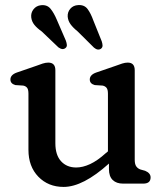

<svg xmlns="http://www.w3.org/2000/svg" viewBox="-20 -723 650 756"><path d="M92 -133V-354Q92 -370.5 86.8 -377.2Q81.5 -384 71.5 -386L40.5 -388Q21 -393.5 21 -410Q21 -428.5 46.5 -437.5L122 -463.5Q136.5 -469 148.2 -472.8Q160 -476.5 170 -476.5Q198 -476.5 198 -446.5V-159Q198 -112.5 220.5 -88Q243 -63.5 280 -63.5Q306 -63.5 335 -77Q364 -90.5 396.5 -120L405 -127V-354Q405 -370.5 399.5 -377.2Q394 -384 384 -386L353 -388Q333.5 -393.5 333.5 -410Q333.5 -428.5 359 -437.5L434.5 -463.5Q449.5 -469 461 -472.8Q472.5 -476.5 483 -476.5Q510.5 -476.5 510.5 -446.5V-93.5Q510.5 -76 516.8 -67.5Q523 -59 533.5 -55.5L551.5 -50.5Q573 -41.5 573 -24.5Q573 0 544 0H464.5Q438.5 0 423.8 -14.2Q409 -28.5 409 -57V-79Q307 13 230.5 13Q170 13 131 -27.2Q92 -67.5 92 -133ZM347.5 -642.5 380.5 -560.5Q383.5 -551.5 383.8 -544Q384 -536.5 378 -531.5Q365.5 -522.5 350 -535.5L285.5 -599.5Q267.5 -614 257.8 -627.5Q248 -641 246.5 -657.5Q245.5 -675.5 257 -688.8Q268.5 -702 288 -703Q312 -704.5 324.8 -687.5Q337.5 -670.5 347.5 -642.5ZM204 -644.5 239.5 -562.5Q242.5 -554 243.2 -546.5Q244 -539 238 -534Q226.5 -524.5 210 -536.5L144.5 -599Q126 -612 115.5 -625Q105 -638 103 -654.5Q101 -672.5 112 -686.5Q123 -700.5 141.5 -702.5Q165.5 -705 179 -688.5Q192.5 -672 204 -644.5Z"/></svg>

Font: Fraunces 9pt SuperSoft
Style: Regular
Weight: 400
Version: Version 1.000;[b76b70a41]